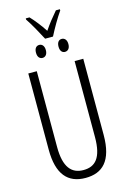

<svg xmlns="http://www.w3.org/2000/svg" viewBox="-153 -1121 799 1201"><g transform="rotate(-15 246.0 -520.5)"><path d="M226 -897H277C301 -944 334 -1002 363 -1043V-1051H337C303 -1011 279 -981 252 -941C226 -981 193 -1023 166 -1051H142V-1043C169 -1003 201 -945 226 -897ZM180 -785C196 -785 212 -797 212 -827C212 -857 196 -869 180 -869C163 -869 148 -857 148 -827C148 -797 163 -785 180 -785ZM325 -785C342 -785 358 -797 358 -827C358 -857 342 -869 325 -869C309 -869 294 -857 294 -827C294 -797 309 -785 325 -785ZM424 -714H368V-222C368 -87 322 -41 246 -41C169 -41 123 -92 123 -222V-714H68V-220C68 -62 131 10 246 10C355 10 424 -52 424 -221Z"/></g></svg>

Font: Noto Sans Display Condensed Light
Style: Regular
Weight: 300
Width: 3
Designer: Monotype Design Team
Foundry: Monotype Imaging Inc.
Version: Version 1.900